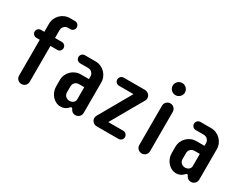

<svg xmlns="http://www.w3.org/2000/svg" viewBox="-73 -1268 2307 1795"><g transform="rotate(30 1081.0 -370.5)"><path d="M255.9 -434.6H331.1C354 -434.6 373 -454.1 373 -477.5C373 -500.5 354.5 -520.5 331.1 -520.5H255.9V-605C255.9 -637.7 281.7 -663.6 313.5 -663.6H339.4C363.8 -663.6 382.8 -682.6 382.8 -706.5C382.8 -731.4 363.8 -751 339.4 -751H284.7C205.1 -751 140.6 -687 140.6 -606V-520.5H103.5C80.1 -520.5 60.5 -500.5 60.5 -477.5C60.5 -454.1 80.1 -434.6 103.5 -434.6H140.6V-47.4C140.6 -16.1 166 9.8 198.2 9.8C231 9.8 255.9 -15.6 255.9 -47.4Z M534.2 -476.1C534.2 -451.7 553.7 -432.6 578.6 -432.6H665C697.3 -432.6 722.7 -406.7 722.7 -374.5V-346.2H635.7C556.2 -346.2 491.2 -282.2 491.2 -202.1V-134.8C491.2 -55.7 549.8 9.8 619.6 9.8C656.7 9.8 678.7 -5.4 696.3 -22.9C701.7 -28.8 706.1 -35.6 714.4 -35.6C722.7 -35.6 726.1 -28.3 728.5 -22.9C731.9 -16.1 745.6 9.8 780.3 9.8C813 9.8 838.4 -16.1 838.4 -47.4V-376C838.4 -455.6 773.4 -520.5 693.8 -520.5H578.6C553.7 -520.5 534.2 -500.5 534.2 -476.1ZM606.9 -201.2C606.9 -233.4 632.3 -258.8 665 -258.8H722.7V-127.9C722.7 -97.2 696.3 -78.6 665 -78.6C632.3 -78.6 606.9 -103.5 606.9 -135.7Z M953.6 -476.1C953.6 -451.7 973.1 -432.6 998 -432.6H1153.8L956.1 -85.9C950.2 -76.2 947.8 -65.9 947.8 -56.2C947.8 -28.8 970.2 0 1006.8 0H1241.7C1265.6 0 1286.1 -19.5 1286.1 -43.9C1286.1 -67.9 1265.6 -88.4 1241.7 -88.4H1080.1L1277.8 -434.6C1283.7 -444.3 1286.1 -452.6 1286.1 -462.9C1286.1 -491.7 1261.2 -520.5 1225.6 -520.5H998C973.1 -520.5 953.6 -500.5 953.6 -476.1Z M1438.5 -47.4C1438.5 -16.1 1464.4 9.8 1497.1 9.8C1528.8 9.8 1554.7 -15.6 1554.7 -47.4V-471.7C1554.7 -504.9 1528.8 -530.3 1497.1 -530.3C1464.4 -530.3 1438.5 -504.9 1438.5 -471.7ZM1431.2 -685.1C1431.2 -649.9 1461.4 -620.1 1497.1 -620.1C1532.7 -620.1 1563 -649.9 1563 -685.1C1563 -721.7 1532.7 -751 1497.1 -751C1461.4 -751 1431.2 -721.7 1431.2 -685.1Z M1781.7 -476.1C1781.7 -451.7 1801.3 -432.6 1826.2 -432.6H1912.6C1944.8 -432.6 1970.2 -406.7 1970.2 -374.5V-346.2H1883.3C1803.7 -346.2 1738.8 -282.2 1738.8 -202.1V-134.8C1738.8 -55.7 1797.4 9.8 1867.2 9.8C1904.3 9.8 1926.3 -5.4 1943.8 -22.9C1949.2 -28.8 1953.6 -35.6 1961.9 -35.6C1970.2 -35.6 1973.6 -28.3 1976.1 -22.9C1979.5 -16.1 1993.2 9.8 2027.8 9.8C2060.5 9.8 2085.9 -16.1 2085.9 -47.4V-376C2085.9 -455.6 2021 -520.5 1941.4 -520.5H1826.2C1801.3 -520.5 1781.7 -500.5 1781.7 -476.1ZM1854.5 -201.2C1854.5 -233.4 1879.9 -258.8 1912.6 -258.8H1970.2V-127.9C1970.2 -97.2 1943.8 -78.6 1912.6 -78.6C1879.9 -78.6 1854.5 -103.5 1854.5 -135.7Z"/></g></svg>

Font: Supermercado One
Style: Regular
Weight: 400
Designer: James Grieshaber
Foundry: James Grieshaber
Version: Version 1.002